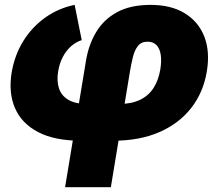

<svg xmlns="http://www.w3.org/2000/svg" viewBox="-20 -571 904 795"><path d="M249.5 204.1 336.4 -321.8Q347.2 -386.2 378.2 -438.2Q409.2 -490.2 464.6 -520.5Q520 -550.8 604 -550.8Q688 -550.8 744.9 -516.1Q801.8 -481.4 825.9 -419.7Q850.1 -357.9 836.4 -275.4Q822.3 -189 772.2 -124.5Q722.2 -60.1 640.4 -24.2Q558.6 11.7 448.2 11.7H316.4Q205.6 11.7 137.2 -24.4Q68.8 -60.5 41.7 -124.3Q14.6 -188 28.3 -271Q40.5 -342.8 76.4 -400.9Q112.3 -459 167 -498Q221.7 -537.1 289.1 -550.8L318.4 -404.8Q295.4 -397.9 274.9 -380.1Q254.4 -362.3 240.2 -335.4Q226.1 -308.6 220.7 -274.9Q214.4 -236.3 223.9 -206.1Q233.4 -175.8 262.2 -158.2Q291 -140.6 341.8 -140.6H473.6Q525.4 -140.6 560.5 -158Q595.7 -175.3 616.2 -207.5Q636.7 -239.7 644 -284.7Q649.4 -318.8 645.5 -344.5Q641.6 -370.1 627.9 -384.3Q614.3 -398.4 591.3 -398.4Q564.9 -398.4 551 -380.6Q537.1 -362.8 530.3 -334.7Q523.4 -306.6 518.1 -275.4L439 204.1Z"/></svg>

Font: Inter 18pt Black
Style: Italic
Weight: 900
Italic angle: -9.3988°
Designer: Rasmus Andersson
Foundry: rsms
Version: Version 4.001;git-66647c0bb